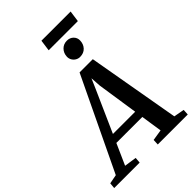

<svg xmlns="http://www.w3.org/2000/svg" viewBox="-379 -1222 1349 1349"><g transform="rotate(-45 296.0 -547.0)"><path d="M-71 0 -67 -43 1 -56 331.5 -746.5H463L584 -57.5L662.5 -43L660 0H362L364 -43L446 -56L422 -213.5H164L94 -56.5L185.5 -43L182 0ZM191.5 -275H412.5L366.5 -580.5L361.5 -658.5L330 -586ZM411.5 -820.5Q394 -820.5 378.8 -829.5Q363.5 -838.5 354.8 -853.8Q346 -869 346.5 -887.5Q348 -922 370.2 -944.8Q392.5 -967.5 426 -967.5Q455.5 -967.5 474.5 -948.8Q493.5 -930 493 -903.5Q492.5 -868 470.5 -844.2Q448.5 -820.5 411.5 -820.5ZM299.5 -1093.5H589.5L578 -1010H288Z"/></g></svg>

Font: Merriweather 24pt SemiBold
Style: Italic
Weight: 600
Italic angle: -7.8°
Version: Version 2.101